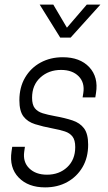

<svg xmlns="http://www.w3.org/2000/svg" viewBox="-20 -800 466 832"><path d="M175.5 12Q102 12 60.8 -30.8Q19.5 -73.5 30 -144L33 -164H88L85 -143Q78.5 -98 106.8 -70.5Q135 -43 183.5 -43Q236.5 -43 271.2 -75.5Q306 -108 306 -162.5Q306 -193 294.2 -208.2Q282.5 -223.5 261 -230.5Q239.5 -237.5 210 -243Q165 -251.5 132.2 -261.8Q99.5 -272 81.8 -295.2Q64 -318.5 64 -365.5Q64 -422 88.8 -464Q113.5 -506 156 -529Q198.5 -552 252 -552Q326.5 -552 366.8 -509Q407 -466 396 -397L393 -378H338L341 -397Q348 -442 320.8 -469.5Q293.5 -497 244.5 -497Q191 -497 155 -464.2Q119 -431.5 119 -376.5Q119 -346 131 -331Q143 -316 165 -309.2Q187 -302.5 217 -297Q261.5 -289 294 -278.2Q326.5 -267.5 344.2 -243.8Q362 -220 362 -173Q362 -117.5 337.8 -76Q313.5 -34.5 271.5 -11.2Q229.5 12 175.5 12ZM241 -637 152 -780H211L270 -680L356 -780H415L286 -637Z"/></svg>

Font: Mohave Light
Style: Italic
Weight: 300
Italic angle: -8°
Designer: Gumpita Rahayu
Foundry: Tokotype
Version: Version 2.003